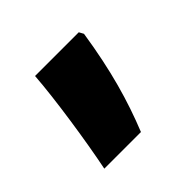

<svg xmlns="http://www.w3.org/2000/svg" viewBox="-80 -269 441 441"><g transform="rotate(-45 140.5 -48.5)"><path d="M216 -180H74C69 -110 51 9 36 83H155C184 11 206 -65 222 -169Z"/></g></svg>

Font: Noto Sans Tamil UI ExtraCondensed ExtraBold
Style: Regular
Weight: 800
Width: 2
Designer: Jelle Bosma - Monotype Design Team
Foundry: Monotype Imaging Inc.
Version: Version 2.004